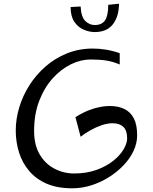

<svg xmlns="http://www.w3.org/2000/svg" viewBox="-20 -1016 825 1036"><path d="M370 0Q289 0 231.5 -25Q174 -50 137 -94Q100 -138 82.5 -194Q65 -250 65 -312Q65 -374 84 -437Q103 -500 139 -556.5Q175 -613 226 -657.5Q277 -702 341.5 -728Q406 -754 481 -754Q516 -754 552.5 -748Q589 -742 626 -729V-668Q589 -684 552.5 -689.5Q516 -695 468 -695Q416 -695 362.5 -669Q309 -643 264 -593Q219 -543 191.5 -471.5Q164 -400 164 -309Q164 -234 194 -183Q224 -132 273.5 -106Q323 -80 380 -80Q447 -80 500 -99Q553 -118 590 -147.5Q627 -177 646.5 -209.5Q666 -242 666 -270Q666 -312 645.5 -331.5Q625 -351 588 -351Q560 -351 529 -340.5Q498 -330 468.5 -313.5Q439 -297 415 -278L387 -384Q438 -416 485 -430Q532 -444 572 -444Q618 -444 651 -428Q684 -412 702 -377.5Q720 -343 720 -286Q720 -243 700.5 -201.5Q681 -160 646.5 -124Q612 -88 567.5 -60Q523 -32 472.5 -16Q422 0 370 0ZM491 -843Q462 -843 431.5 -856Q401 -869 381 -898.5Q361 -928 361 -978L415 -981Q418 -924 440.5 -902.5Q463 -881 491 -881Q530 -881 547 -906.5Q564 -932 564 -990L622 -996Q622 -928 589.5 -885.5Q557 -843 491 -843Z"/></svg>

Font: Marhey Light
Style: Regular
Weight: 300
Designer: Nur Syamsi & Bustanul Arifin
Foundry: Namelatype
Version: Version 1.000